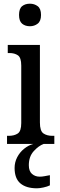

<svg xmlns="http://www.w3.org/2000/svg" viewBox="-20 -779 326 1039"><path d="M142 -637Q116 -637 99.5 -651Q83 -665 83 -698Q83 -732 99.5 -745.5Q116 -759 142 -759Q166 -759 184 -745.5Q202 -732 202 -698Q202 -665 184 -651Q166 -637 142 -637ZM18 0V-44H28Q57 -44 76 -56.5Q95 -69 95 -113V-424Q95 -467 77 -479.5Q59 -492 31 -492H22V-536H196V-116Q196 -70 215 -57Q234 -44 263 -44H274V0ZM180 240Q122 240 90.5 213.5Q59 187 59 130Q59 99 73 72Q87 45 110.5 26Q134 7 160 0H216Q189 10 162.5 39Q136 68 136 115Q136 147 153 162Q170 177 195 177Q207 177 220.5 174.5Q234 172 250 169V224Q236 231 215 235.5Q194 240 180 240Z"/></svg>

Font: Noto Serif Tamil Condensed Medium
Style: Regular
Weight: 500
Width: 3
Designer: Indian Type Foundry, Tom Grace, and the Monotype Design Team
Foundry: Monotype Imaging Inc.
Version: Version 2.004; ttfautohint (v1.8.4.7-5d5b)